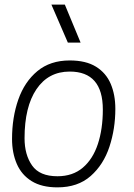

<svg xmlns="http://www.w3.org/2000/svg" viewBox="-20 -800 578 829"><path d="M228 9Q160 9 116.5 -18Q73 -45 52.5 -92.5Q32 -140 32 -200Q32 -293 59 -370Q86 -447 141.5 -493Q197 -539 281 -539Q351 -539 394.5 -512Q438 -485 458 -438Q478 -391 478 -330Q478 -244 452.5 -166.5Q427 -89 371.5 -40Q316 9 228 9ZM228 -39Q294 -39 337.5 -76Q381 -113 402.5 -178Q424 -243 424 -327Q424 -491 281 -491Q189 -491 137.5 -415Q86 -339 86 -203Q86 -132 118.5 -85.5Q151 -39 228 -39ZM328 -616H273L202 -780H260Z"/></svg>

Font: Tanohe Sans Light
Style: Italic
Weight: 300
Designer: Village Type and Design LLC & Cristiano Sobral
Foundry: Cooper Hewitt Smithsonian Design Museum
Version: Version 1.00;September 29, 2021;FontCreator 13.0.0.2655 64-b